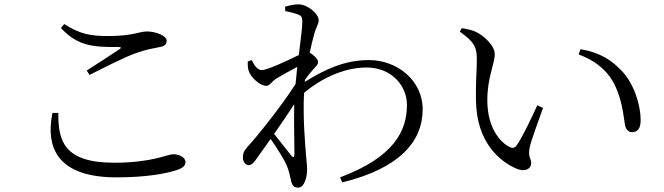

<svg xmlns="http://www.w3.org/2000/svg" viewBox="-20 -811 3040 879"><path d="M259 -683C333 -602 405 -594 522 -596C536 -595 537 -592 526 -585C490 -561 427 -520 377 -488L390 -468C459 -503 550 -549 600 -567C650 -585 680 -589 708 -595C733 -599 743 -607 743 -625C743 -648 691 -667 654 -667C615 -667 592 -646 473 -646C395 -646 345 -655 274 -701ZM247 -294C246 -167 272 -66 503 -66C676 -66 747 -105 774 -105C799 -105 829 -91 829 -70C829 -52 818 -42 788 -32C742 -17 653 1 514 1C260 1 185 -118 220 -294Z M1246 -452C1272 -467 1307 -487 1341 -505L1333 -426C1264 -319 1155 -184 1115 -141C1096 -120 1092 -108 1092 -90C1092 -70 1104 -55 1119 -55C1134 -56 1143 -68 1155 -85L1219 -175C1249 -132 1285 -75 1294 -50C1303 -27 1307 -10 1312 14C1316 37 1326 48 1345 48C1373 48 1386 0 1386 -34C1386 -56 1383 -74 1381 -100C1377 -154 1366 -273 1372 -386C1444 -447 1550 -502 1658 -502C1772 -502 1843 -419 1843 -331C1843 -214 1787 -93 1537 1L1547 24C1808 -40 1915 -162 1915 -311C1915 -442 1799 -536 1669 -536C1555 -536 1464 -491 1375 -436L1377 -447C1389 -464 1402 -480 1413 -492C1426 -507 1437 -516 1436 -528C1436 -541 1415 -560 1398 -570C1405 -605 1413 -634 1417 -649C1427 -689 1439 -699 1439 -719C1439 -747 1389 -791 1347 -791C1324 -791 1304 -786 1285 -780L1286 -760C1309 -756 1327 -751 1341 -746C1358 -740 1364 -735 1364 -712C1364 -682 1356 -627 1348 -559C1302 -536 1203 -490 1179 -490C1161 -490 1147 -506 1132 -536L1114 -529C1114 -517 1114 -503 1118 -488C1128 -456 1171 -418 1199 -418C1215 -418 1224 -438 1246 -452ZM1327 -334C1325 -244 1328 -154 1328 -105C1327 -89 1322 -89 1314 -98L1235 -198C1267 -244 1300 -292 1327 -334Z M2163 -537C2163 -492 2157 -423 2159 -351C2162 -160 2266 -73 2344 -39C2385 -22 2412 -38 2412 -65C2412 -86 2396 -91 2405 -136C2411 -167 2443 -251 2466 -317L2440 -329C2411 -267 2377 -193 2346 -146C2337 -133 2326 -131 2311 -139C2269 -161 2211 -226 2211 -353C2211 -456 2245 -519 2245 -563C2245 -604 2193 -649 2157 -666C2138 -674 2118 -678 2094 -682L2085 -666C2156 -616 2163 -591 2163 -537ZM2629 -562C2695 -537 2749 -500 2784 -441C2826 -370 2834 -285 2841 -241C2845 -218 2857 -206 2873 -206C2900 -206 2913 -223 2913 -262C2913 -329 2883 -428 2826 -487C2781 -534 2732 -569 2638 -586Z"/></svg>

Font: Noto Serif CJK KR
Style: Regular
Weight: 400
Designer: Ryoko NISHIZUKA 西塚涼子 (kana & ideographs); Frank Grießhammer (Latin, Greek & Cyrillic); Wenlong ZHANG 张文龙 (bopomofo); San
Foundry: Adobe
Version: Version 2.001;hotconv 1.1.0;makeotfexe 2.6.0